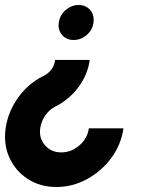

<svg xmlns="http://www.w3.org/2000/svg" viewBox="-50 -533 638 766"><path d="M243.5 -373.5Q215 -373.5 197.8 -393.5Q180.5 -413.5 184.5 -442.5Q188.5 -472.5 211.8 -492.8Q235 -513 263.5 -513Q293 -513 310 -492.8Q327 -472.5 323 -442.5Q319 -413.5 296 -393.5Q273 -373.5 243.5 -373.5ZM175 213Q110 213 61 181.2Q12 149.5 -12.2 96.5Q-36.5 43.5 -27.5 -21Q-18 -87.5 22.2 -143.5Q62.5 -199.5 122.5 -229.5Q164 -250 170 -294H308Q300 -235.5 263.5 -186Q227 -136.5 171 -108Q147 -96 130.8 -72.8Q114.5 -49.5 110.5 -21Q105 19 129.8 47Q154.5 75 194.5 75Q234.5 75 266.8 47Q299 19 304.5 -21H442.5Q433.5 43.5 394.5 96.5Q355.5 149.5 297.8 181.2Q240 213 175 213Z"/></svg>

Font: Urbanist ExtraBold
Style: Italic
Weight: 800
Italic angle: -8°
Designer: Corey Hu
Foundry: Corey Hu
Version: Version 1.321; ttfautohint (v1.8.4.7-5d5b)